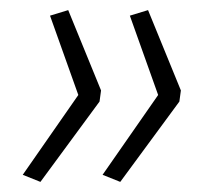

<svg xmlns="http://www.w3.org/2000/svg" viewBox="-20 -455 434 380"><path d="M60 -95 25 -109 135 -267 79 -424 115 -435 180 -276 177 -254ZM218 -95 183 -109 293 -267 237 -424 273 -435 338 -276 335 -254Z"/></svg>

Font: Nunito Sans 12pt ExtraLight 12pt ExtraLight
Style: Italic
Weight: 250
Italic angle: -9°
Version: Version 3.101;gftools[0.9.27]